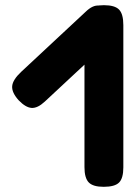

<svg xmlns="http://www.w3.org/2000/svg" viewBox="-20 -710 536 741"><path d="M380 11Q339 11 322.5 -6Q306 -23 306 -65V-615Q306 -657 322.5 -673.5Q339 -690 381 -690Q423 -690 439.5 -673Q456 -656 456 -613V-64Q456 -22 439.5 -5.5Q423 11 380 11ZM153 -318Q125 -292 102 -293.5Q79 -295 52 -323Q25 -353 27 -377.5Q29 -402 62 -433L311 -665Q338 -691 362 -688.5Q386 -686 412 -657Q439 -629 436 -604.5Q433 -580 401 -549Z"/></svg>

Font: Fredoka Expanded SemiBold
Style: Regular
Weight: 600
Width: 7
Designer: Ben Nathan
Foundry: Milena B. Brandão, Ben Nathan
Version: Version 2.001